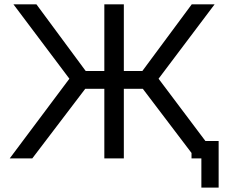

<svg xmlns="http://www.w3.org/2000/svg" viewBox="-20 -730 1038 885"><path d="M926.8 -80.1H987.8V134.8H908.2V0H862.8V-24.9L638.2 -320.8H550.8V0H460.9V-320.8H373L128.9 0H24.9L299.8 -367.2L42 -710H147.9L375 -402.8H460.9V-710H550.8V-402.8H636.2L863.8 -710H969.2L710.9 -367.2Z"/></svg>

Font: Rawline Medium
Style: Regular
Weight: 500
Designer: Matt McInerney, Pablo Impallari, Rodrigo Fuenzalida
Foundry: Matt McInerney, Pablo Impallari, Rodrigo Fuenzalida
Version: Version 4.020;PS 004.020;hotconv 1.0.88;makeotf.lib2.5.64775